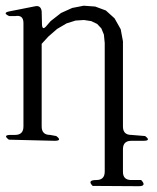

<svg xmlns="http://www.w3.org/2000/svg" viewBox="-28 -515 548 669"><path d="M294.9 132.8Q274.4 112.3 307.6 112.3Q336.9 112.3 336.9 83V-365.2L334 -394.5L325.2 -416L310.5 -431.6L290 -441.4L264.6 -445.3L235.4 -443.4L204.1 -433.6L170.9 -414.1L140.6 -387.7L117.2 -362.3V-74.2Q117.2 -44.9 146.5 -44.9L168 -41Q190.4 -24.4 162.1 -24.4L2.9 -28.3Q-19.5 -44.9 8.8 -44.9H24.4Q53.7 -44.9 53.7 -74.2V-434.6Q53.7 -463.9 25.4 -459H3.9Q-21.5 -470.7 5.9 -475.6L94.7 -493.2Q114.3 -497.1 117.2 -475.6L118.2 -433.6Q118.2 -404.3 135.7 -426.8L148.4 -441.4L184.6 -469.7L223.6 -487.3L263.7 -495.1L303.7 -492.2L340.8 -478.5L371.1 -451.2L392.6 -413.1L400.4 -371.1V-74.2Q400.4 -44.9 429.7 -44.9L477.5 -41Q500 -24.4 471.7 -24.4H429.7Q400.4 -24.4 400.4 4.9V84Q400.4 112.3 429.7 112.3H463.9Q484.4 133.8 455.1 133.8Z"/></svg>

Font: B2 Hana
Style: Regular
Weight: 500
Version: 2020-08-05; (max)